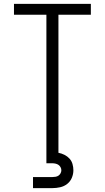

<svg xmlns="http://www.w3.org/2000/svg" viewBox="-20 -755 540 989"><path d="M219 0H281V-679H448V-735H52V-679H219ZM150 214H250Q270 214 290 209.5Q310 205 326 192.5Q342 180 350 161Q358 142 358 122Q358 106 353.5 90Q349 74 338 62Q327 50 312 42.5Q297 35 281 32V0H219V86H250Q258 86 266.5 88Q275 90 281.5 94.5Q288 99 292 106.5Q296 114 296 122Q296 130 292 137.5Q288 145 281.5 149.5Q275 154 266.5 155.5Q258 157 250 157H150Z"/></svg>

Font: Iosevka SS09 Light
Style: Regular
Weight: 300
Monospace: yes
Designer: Belleve Invis
Foundry: Belleve Invis
Version: Version 5.2.1; ttfautohint (v1.8.3)